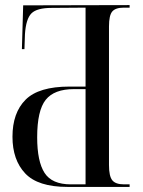

<svg xmlns="http://www.w3.org/2000/svg" viewBox="-20 -734 562 754"><path d="M245 0Q129 0 79 -53Q29 -106 29 -197Q29 -291 80.5 -342.5Q132 -394 253 -394H316V-704L183 -703Q125 -703 103.5 -681.5Q82 -660 78 -600L76 -541H66L71 -713L489 -714V-704H466Q434 -704 421 -689Q408 -674 408 -630V-86Q408 -42 421 -26Q434 -10 467 -10H489V0ZM258 -10H316V-384H270Q193 -384 159.5 -342Q126 -300 126 -195Q126 -100 155 -55Q184 -10 258 -10Z"/></svg>

Font: Noto Serif Display Condensed
Style: Regular
Weight: 400
Width: 3
Designer: Monotype Design Team
Foundry: Monotype Imaging Inc.
Version: Version 2.009